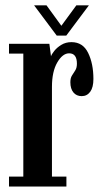

<svg xmlns="http://www.w3.org/2000/svg" viewBox="-20 -684 378 704"><path d="M13 0V-36.5H65.5V-487.5H13V-523.5H161L167 -477.5Q169 -484.5 178.8 -497Q188.5 -509.5 204.8 -519.5Q221 -529.5 242 -529.5Q284 -529.5 303.2 -490Q322.5 -450.5 322.5 -394.5Q322.5 -363.5 310.8 -347.5Q299 -331.5 279.5 -331.5Q260.5 -331.5 249.2 -345Q238 -358.5 238 -382.5Q238 -398 244 -407.2Q250 -416.5 256 -426Q262 -435.5 262 -450.5Q262 -488.5 233.5 -488.5Q209.5 -488.5 190 -455Q170.5 -421.5 170.5 -365.5V-36.5H223.5V0ZM188 -553.5 105 -664.5H150.5L205 -589.5L260 -664.5H306L223 -553.5Z"/></svg>

Font: Imbue 10pt SemiBold
Style: Regular
Weight: 600
Designer: Tyler Finck
Foundry: Etcetera Type Company
Version: Version 1.102; ttfautohint (v1.8.3)